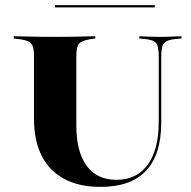

<svg xmlns="http://www.w3.org/2000/svg" viewBox="-20 -711 739 742"><path d="M111.3 -369.4V-492.7Q111.3 -518.5 106.9 -531.5Q102.4 -544.4 90.3 -550.4Q78.2 -556.5 54.8 -559.7L33.1 -562.1V-571Q49.2 -571 71.8 -570.2Q94.4 -569.4 122.6 -569Q150.8 -568.5 181.5 -568.5H192.7H204.8Q235.5 -568.5 262.1 -569Q288.7 -569.4 310.9 -570.2Q333.1 -571 348.4 -571V-562.1L329.8 -559.7Q296 -554 285.5 -542.7Q275 -531.5 275 -492.7V-369.4ZM368.5 11.3Q286.3 11.3 228.6 -19.4Q171 -50 141.1 -108.9Q111.3 -167.7 111.3 -253.2V-369.4H275V-226.6Q275 -124.2 314.9 -70.2Q354.8 -16.1 429.8 -16.1Q508.9 -16.1 551.2 -75Q593.5 -133.9 593.5 -239.5V-369.4H603.2V-238.7Q603.2 -113.7 544.4 -51.2Q485.5 11.3 368.5 11.3ZM593.5 -369.4V-492.7Q593.5 -531.5 583.5 -544.4Q573.4 -557.3 537.9 -560.5L518.5 -562.1V-571Q532.3 -570.2 553.2 -569.4Q574.2 -568.5 597.6 -568.5Q615.3 -568.5 630.6 -569Q646 -569.4 659.3 -570.2Q672.6 -571 681.5 -571V-562.1L660.5 -560.5Q636.3 -558.1 624.2 -552Q612.1 -546 607.7 -532.3Q603.2 -518.5 603.2 -492.7V-369.4ZM191.9 -682.3V-691.1H578.2V-682.3Z"/></svg>

Font: Playfair 144pt SemiExpanded Black
Style: Regular
Weight: 900
Width: 6
Designer: Claus Eggers Sørensen
Foundry: Claus Eggers Sørensen
Version: Version 2.203